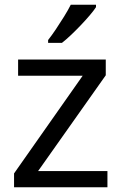

<svg xmlns="http://www.w3.org/2000/svg" viewBox="-20 -786 510 806"><path d="M431 0H39V-58L327 -468H56V-536H424V-470L140 -68H431ZM383 -756Q374 -742 357 -722Q340 -702 319.5 -680.5Q299 -659 278.5 -639.5Q258 -620 240 -606H182V-618Q197 -637 214.5 -663Q232 -689 249 -716.5Q266 -744 277 -766H383Z"/></svg>

Font: Noto Sans Adlam
Style: Regular
Weight: 400
Designer: Mark Jamra, Neil Patel
Foundry: JamraPatel LLC
Version: Version 3.001